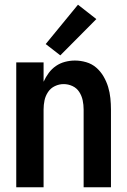

<svg xmlns="http://www.w3.org/2000/svg" viewBox="-20 -795 540 815"><path d="M49 0H165V-330Q165 -350 169 -369Q173 -388 184 -404.5Q195 -421 213 -429.5Q231 -438 250 -438Q270 -438 288 -429.5Q306 -421 316.5 -404.5Q327 -388 331 -369Q335 -350 335 -330V0H451V-330Q451 -354 448.5 -378.5Q446 -403 439 -426Q432 -449 419.5 -470.5Q407 -492 388.5 -508Q370 -524 346 -531Q322 -538 298 -538Q277 -538 256 -532.5Q235 -527 217.5 -515Q200 -503 187 -485.5Q174 -468 165 -448V-530H49ZM236 -560 389 -714 311 -775 174 -608Z"/></svg>

Font: Iosevka SS09
Style: Bold
Weight: 700
Monospace: yes
Designer: Belleve Invis
Foundry: Belleve Invis
Version: Version 5.2.1; ttfautohint (v1.8.3)